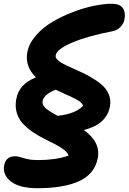

<svg xmlns="http://www.w3.org/2000/svg" viewBox="-42 -740 677 1010"><path d="M154.8 250Q60.5 250 15.4 214.6Q-29.8 179.2 -20 128.9Q-10.7 82 38.1 82Q51.3 82 65.7 86.9Q80.1 91.8 102.8 96.9Q125.5 102.1 158.2 102.1Q249.5 102.1 317.9 79.1Q314.9 64 295.9 48.8Q276.9 33.7 250 19.8Q223.1 5.9 191.4 -9.8Q159.7 -25.4 130.4 -45.4Q101.1 -65.4 78.6 -89.4Q56.2 -113.3 46.1 -147Q36.1 -180.7 43.9 -220.2Q57.6 -297.4 147 -333Q87.4 -391.1 102.1 -466.8Q111.3 -512.7 148.2 -554.7Q185.1 -596.7 235.4 -626Q285.6 -655.3 343.3 -677.2Q400.9 -699.2 453.4 -709.7Q505.9 -720.2 544.9 -720.2Q588.9 -720.2 604.5 -697Q620.1 -673.8 612.8 -638.2Q608.4 -614.7 590.8 -597.2Q573.2 -579.6 547.9 -575.2Q419.9 -550.8 338.6 -516.4Q257.3 -481.9 251 -449.2Q248 -435.5 263.9 -422.1Q279.8 -408.7 307.1 -395.8Q334.5 -382.8 367.9 -368.4Q401.4 -354 433.8 -335.4Q466.3 -316.9 491.9 -295.4Q517.6 -273.9 530.3 -243.7Q543 -213.4 536.1 -178.2Q516.6 -84.5 398.9 -56.2Q488.8 7.8 472.2 92.8Q455.6 175.3 375 212.6Q294.4 250 154.8 250ZM182.1 -209Q178.2 -188.5 198.5 -170.7Q218.8 -152.8 261.2 -130.9Q354 -140.6 395 -183.1Q393.1 -191.4 384.8 -199.7Q376.5 -208 360.6 -216.6Q344.7 -225.1 330.1 -231.9Q315.4 -238.8 291 -249.8Q266.6 -260.7 251 -268.1Q190.4 -244.6 182.1 -209Z"/></svg>

Font: Shantell Sans Bouncy
Style: Bold Italic
Weight: 700
Italic angle: -11.31°
Designer: Stephen Nixon, Anya Danilova, Shantell Martin
Foundry: Arrow Type
Version: Version 1.006;[9816181b4]